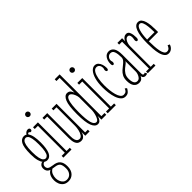

<svg xmlns="http://www.w3.org/2000/svg" viewBox="-55 -1420 2340 2340"><g transform="rotate(-45 1115.0 -250.5)"><path d="M144.5 249Q102 249 75.8 228.8Q49.5 208.5 37.5 177.8Q25.5 147 25.5 115.5Q25.5 75.5 35.8 50.5Q46 25.5 60 12.2Q74 -1 85.5 -6.5Q79 -8 66.5 -15.2Q54 -22.5 43.8 -38.2Q33.5 -54 33.5 -80Q33.5 -111 50.5 -128Q67.5 -145 81.5 -145Q87 -145 88 -144.5Q72.5 -157.5 60.2 -201Q48 -244.5 48 -314.5Q48 -433 74.5 -479.8Q101 -526.5 146.5 -526.5Q167.5 -526.5 183.5 -516Q191.5 -532 206.5 -541.5Q221.5 -551 236 -551Q266 -551 266 -525.5Q266 -516 260.5 -509.2Q255 -502.5 245 -502.5Q234 -502.5 230.8 -509.5Q227.5 -516.5 218 -516.5Q204 -516.5 201.5 -499Q221 -474 229.5 -429.5Q238 -385 238 -325.5Q238 -115.5 143.5 -115.5Q125 -115.5 115.8 -120.8Q106.5 -126 105.5 -126.5Q103.5 -127.5 101 -127.5Q89.5 -127.5 77 -115Q64.5 -102.5 64.5 -83.5Q64.5 -57 81.8 -43.5Q99 -30 145.5 -24.5Q209.5 -18 237 15Q264.5 48 264.5 108Q264.5 176 230.5 212.5Q196.5 249 144.5 249ZM143.5 -145.5Q161 -145.5 175 -160.2Q189 -175 197.2 -213.8Q205.5 -252.5 205.5 -323.5Q205.5 -393 197.5 -430.2Q189.5 -467.5 176 -482Q162.5 -496.5 145.5 -496.5Q128.5 -496.5 113.8 -482Q99 -467.5 90 -429.2Q81 -391 81 -320Q81 -250.5 89.8 -212.8Q98.5 -175 112.8 -160.2Q127 -145.5 143.5 -145.5ZM144.5 221Q184.5 221 209 192Q233.5 163 233.5 117.5Q233.5 61 216.8 37.2Q200 13.5 159 7.5Q143.5 5 131 3Q118.5 1 114.5 0Q83 17.5 70.2 48Q57.5 78.5 57.5 111Q57.5 136.5 66.8 161.8Q76 187 95.2 204Q114.5 221 144.5 221Z M370.5 -645.5Q355.5 -645.5 345.5 -655.2Q335.5 -665 335.5 -679Q335.5 -693.5 345.5 -703.5Q355.5 -713.5 370.5 -713.5Q383.5 -713.5 393.5 -703.5Q403.5 -693.5 403.5 -679Q403.5 -665 393.5 -655.2Q383.5 -645.5 370.5 -645.5ZM302.5 0V-30H357V-493.5H302.5V-523.5H387V-30H442.5V0Z M601.5 11Q580 11 560.5 0.8Q541 -9.5 529 -38.5Q517 -67.5 517 -123.5V-493.5H465V-523H547V-125.5Q547 -82 555.2 -59.5Q563.5 -37 576.5 -29Q589.5 -21 603.5 -21Q627.5 -21 644 -45Q660.5 -69 668.8 -105Q677 -141 677 -177.5V-493.5H624V-523H707V-30H754V0H679.5V-67.5Q677.5 -51.5 668.5 -33.2Q659.5 -15 643 -2Q626.5 11 601.5 11Z M890.5 10Q845 10 819.5 -53Q794 -116 794 -259Q794 -405 820 -465.2Q846 -525.5 888.5 -525.5Q921.5 -525.5 937.8 -503.2Q954 -481 957.5 -462V-720H903V-750H987.5V-30H1041.5V0H957.5V-67.5Q956 -54.5 948.2 -36Q940.5 -17.5 926.5 -3.8Q912.5 10 890.5 10ZM894 -21Q912 -21 925.2 -43Q938.5 -65 947 -97Q955.5 -129 957.5 -159V-383.5Q955 -408.5 945.2 -433Q935.5 -457.5 921.2 -473.8Q907 -490 890.5 -490Q865 -490 851 -458.2Q837 -426.5 831.5 -373.5Q826 -320.5 826 -256.5Q826 -136.5 842 -78.8Q858 -21 894 -21Z M1134.5 -645.5Q1119.5 -645.5 1109.5 -655.2Q1099.5 -665 1099.5 -679Q1099.5 -693.5 1109.5 -703.5Q1119.5 -713.5 1134.5 -713.5Q1147.5 -713.5 1157.5 -703.5Q1167.5 -693.5 1167.5 -679Q1167.5 -665 1157.5 -655.2Q1147.5 -645.5 1134.5 -645.5ZM1066.5 0V-30H1121V-493.5H1066.5V-523.5H1151V-30H1206.5V0Z M1366.5 10Q1331.5 10 1308 -16Q1284.5 -42 1270.5 -83.8Q1256.5 -125.5 1250.5 -174Q1244.5 -222.5 1244.5 -267.5Q1244.5 -348.5 1261 -406.5Q1277.5 -464.5 1305.2 -495.5Q1333 -526.5 1365.5 -526.5Q1394.5 -526.5 1413 -507.8Q1431.5 -489 1440.5 -460.2Q1449.5 -431.5 1449.5 -401Q1449.5 -369 1431.5 -369Q1422 -369 1417.2 -377Q1412.5 -385 1412.5 -396.5Q1412.5 -408 1415.5 -412.8Q1418.5 -417.5 1418.5 -432.5Q1418.5 -460.5 1404 -478Q1389.5 -495.5 1365.5 -495.5Q1335.5 -495.5 1316 -463.8Q1296.5 -432 1287 -380.5Q1277.5 -329 1277.5 -270Q1277.5 -229 1282 -185.2Q1286.5 -141.5 1296.8 -104.2Q1307 -67 1324 -44Q1341 -21 1366.5 -21Q1391.5 -21 1405.5 -33Q1419.5 -45 1427.5 -68L1450 -50Q1442.5 -32.5 1423 -11.2Q1403.5 10 1366.5 10Z M1600 10Q1558.5 10 1533.8 -21.8Q1509 -53.5 1509 -118Q1509 -163 1525 -193Q1541 -223 1564.8 -244.2Q1588.5 -265.5 1612.2 -283.2Q1636 -301 1652 -320Q1668 -339 1668 -365.5Q1668 -424 1655 -459.8Q1642 -495.5 1607 -495.5Q1581 -495.5 1564 -476Q1547 -456.5 1547 -432.5Q1547 -418.5 1549.8 -413.5Q1552.5 -408.5 1552.5 -397Q1552.5 -385.5 1548 -377.2Q1543.5 -369 1533.5 -369Q1515.5 -369 1515.5 -401Q1515.5 -454.5 1540.2 -490.5Q1565 -526.5 1607 -526.5Q1648.5 -526.5 1673.2 -492.5Q1698 -458.5 1698 -378V-55.5Q1698 -38 1702.8 -31.8Q1707.5 -25.5 1716.5 -25.5Q1728.5 -25.5 1734.5 -32.5L1749 -5.5Q1738 4.5 1713.5 4.5Q1698.5 4.5 1685.5 -5.8Q1672.5 -16 1672.5 -40Q1667.5 -24.5 1650.8 -7.2Q1634 10 1600 10ZM1600 -21Q1623 -21 1638 -38.2Q1653 -55.5 1660.5 -77.8Q1668 -100 1668 -114.5V-301Q1667 -287 1648 -272.5Q1629 -258 1604.8 -238.8Q1580.5 -219.5 1562 -190.5Q1543.5 -161.5 1543.5 -118Q1543.5 -21 1600 -21Z M1757 0V-30H1807.5V-493.5H1757V-523.5H1837.5V-470Q1838 -474.5 1846.2 -488.2Q1854.5 -502 1870 -514.2Q1885.5 -526.5 1908.5 -526.5Q1941 -526.5 1954.2 -492Q1967.5 -457.5 1967.5 -405.5Q1967.5 -369 1947.5 -369Q1928.5 -369 1928.5 -398Q1928.5 -409.5 1931.2 -417Q1934 -424.5 1934 -443.5Q1934 -469.5 1924.8 -480.8Q1915.5 -492 1902.5 -492Q1881 -492 1866.5 -474.2Q1852 -456.5 1844.8 -432Q1837.5 -407.5 1837.5 -387.5V-30H1889.5V0Z M2110.5 11Q2077 11 2056.8 -14.2Q2036.5 -39.5 2026.2 -80.2Q2016 -121 2012.8 -169Q2009.5 -217 2009.5 -262.5Q2009.5 -389 2035.5 -457.8Q2061.5 -526.5 2111.5 -526.5Q2140.5 -526.5 2158.2 -506Q2176 -485.5 2185.2 -452.8Q2194.5 -420 2197.8 -381.8Q2201 -343.5 2201 -308Q2201 -297 2201 -286.5Q2201 -276 2200.5 -266H2041.5Q2042 -220.5 2044.5 -176.8Q2047 -133 2054.2 -97.5Q2061.5 -62 2075 -41Q2088.5 -20 2110.5 -20Q2137 -20 2150.5 -37.2Q2164 -54.5 2168 -70L2195 -59Q2188 -30.5 2164.8 -9.8Q2141.5 11 2110.5 11ZM2111.5 -496.5Q2079.5 -496.5 2061.5 -440.5Q2043.5 -384.5 2041.5 -296H2168.5Q2168.5 -348 2164 -393.8Q2159.5 -439.5 2147.2 -468Q2135 -496.5 2111.5 -496.5Z"/></g></svg>

Font: Imbue 10pt Thin
Style: Regular
Weight: 100
Designer: Tyler Finck
Foundry: Etcetera Type Company
Version: Version 1.102; ttfautohint (v1.8.3)